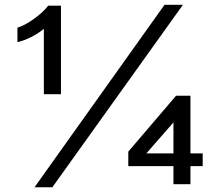

<svg xmlns="http://www.w3.org/2000/svg" viewBox="-20 -748 874 795"><path d="M123 27.3 661.1 -728H737.3L196.8 27.3ZM161.6 -357.9V-628.4Q111.3 -588.4 52.2 -573.2V-633.3Q66.9 -637.7 84.5 -647.2Q102.1 -656.7 119.6 -669.2Q137.2 -681.6 153.1 -696Q168.9 -710.4 179.7 -724.6H232.4V-357.9ZM698.2 14.6V-60.1H511.2V-120.1L709 -351.6H768.6V-112.8H819.3V-60.1H768.6V14.6ZM698.2 -112.8V-241.2L585.9 -112.8Z"/></svg>

Font: Saysettha OT
Style: Regular
Weight: 400
Designer: John M. Durdin and Silvain Dupertuis
Foundry: Lao Script for Windows
Version: Version 2.000